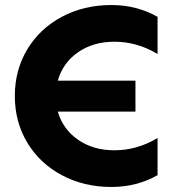

<svg xmlns="http://www.w3.org/2000/svg" viewBox="-20 -732 709 764"><path d="M39 -350Q39 -453 88.5 -535.5Q138 -618 226 -665Q314 -712 423 -712Q524 -712 607 -665V-517Q526 -566 435 -566Q351 -566 290.5 -524Q230 -482 210 -411H519V-288H210Q230 -218 290.5 -176Q351 -134 435 -134Q526 -134 607 -183V-35Q524 12 423 12Q314 12 226 -35Q138 -82 88.5 -164.5Q39 -247 39 -350Z"/></svg>

Font: Chess Sans
Style: Bold
Weight: 700
Designer: Wolf Bōese
Foundry: Wolf Bōese
Version: Version 7.223